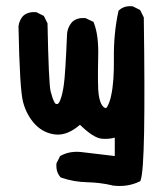

<svg xmlns="http://www.w3.org/2000/svg" viewBox="-20 -469 540 633"><path d="M350.1 142.1Q310.1 132.8 268.1 131.8Q222.7 130.9 182.1 116.7L179.7 115.7L178.2 113.8Q173.3 107.9 170.4 101.3Q167.5 94.7 166.5 87.2Q165.5 79.6 166 71.3V69.3L167 67.9L176.8 48.3L178.2 45.4L181.2 43.9Q212.9 26.9 255.4 33.2L358.4 45.4V-15.1Q347.2 -12.2 336.7 -11.5Q326.2 -10.7 315.4 -11.7Q287.6 -14.6 243.7 -57.6Q203.1 -22.5 165 -25.4Q124.5 -28.8 95.2 -59.6Q67.4 -89.8 56.2 -132.3Q44.9 -173.3 41 -381.8V-382.3V-382.8Q43.5 -401.4 55.2 -415.5L55.7 -416L56.2 -416.5Q72.8 -431.2 98.6 -428.7H100.6L102.1 -427.7L121.6 -418L124.5 -416.5L126 -413.6L135.7 -394L136.7 -392.1V-389.6Q140.6 -191.9 147 -167.5Q148.4 -162.6 149.7 -158.2Q150.9 -153.8 152.1 -149.9Q153.3 -146 154.5 -142.8Q155.8 -139.6 157 -137Q158.2 -134.3 159.2 -132.3Q161.1 -128.4 163.1 -127.2Q165 -126 168.5 -126Q169.4 -126 170.4 -126.5Q171.4 -127 172.6 -128.2Q173.8 -129.4 175.5 -132.1Q177.2 -134.8 178.7 -139.2Q186 -157.7 190.4 -189Q195.3 -220.7 201.2 -358.9V-359.4Q202.1 -366.2 204.1 -372.6Q206.1 -378.9 209.5 -384.8Q212.9 -390.6 217.3 -396L217.8 -396.5L218.3 -397Q234.9 -411.6 260.7 -409.2H262.2L264.2 -408.2L284.7 -398.4L288.1 -397L289.6 -393.1Q305.7 -352.5 303.7 -281.7Q303.2 -259.3 303 -239.7Q302.7 -220.2 303 -204.1Q303.2 -188 303.7 -175.3Q305.7 -138.7 315.9 -123Q323.2 -111.3 330.1 -113.3Q330.6 -113.3 331.3 -114Q332 -114.7 333 -116.5Q334 -118.2 335.2 -120.4Q336.4 -122.6 337.9 -126Q339.4 -129.4 340.8 -133.5Q342.3 -137.7 344 -143.3Q345.7 -148.9 346.7 -155.3Q356.4 -199.2 355.5 -277.3Q354.5 -357.4 370.1 -430.7L371.1 -434.1L373.5 -436Q390.1 -450.7 416 -448.2H418L419.4 -447.3L439 -437.5L441.9 -436L443.4 -433.1L453.1 -413.6L454.1 -411.6V-409.2Q457.5 -166 455.1 -33Q452.6 100.1 443.8 124.5L442.4 128.4L439 129.9Q398.9 148.9 351.1 142.6H350.6Z"/></svg>

Font: NaikaiFont
Style: Bold
Weight: 700
Version: Version 1.89